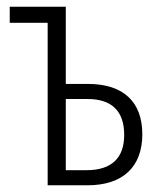

<svg xmlns="http://www.w3.org/2000/svg" viewBox="-20 -552 480 572"><path d="M176 -532H9V-484H122V0H241C346 0 404 -55 404 -152C404 -248 348 -302 242 -302H176ZM241 -257C314 -257 350 -220 350 -150C350 -83 314 -45 238 -45H176V-257Z"/></svg>

Font: Noto Sans UI Condensed Light
Style: Regular
Weight: 300
Width: 3
Designer: Monotype Design Team
Foundry: Monotype Imaging Inc.
Version: Version 1.901